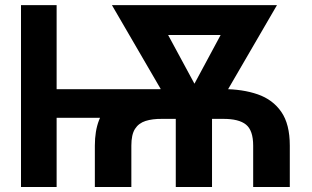

<svg xmlns="http://www.w3.org/2000/svg" viewBox="-20 -748 1248 768"><path d="M654.3 -391.1V-276.9H164.1V-391.1ZM206.5 -727.5V0H64V-727.5ZM505.4 0H359.4V-165.5Q359.4 -282.7 425.8 -336.9Q492.2 -391.1 627.9 -391.6H871.6Q950.7 -391.6 1011 -370.6Q1071.3 -349.6 1105.2 -300.5Q1139.2 -251.5 1139.2 -165.5V0H992.7V-165.5Q992.7 -226.1 964.1 -249.5Q935.5 -272.9 871.6 -272.5H627.9Q589.8 -272.9 562.3 -264.2Q534.7 -255.4 520 -232.4Q505.4 -209.5 505.4 -165.5ZM953.1 -727.5V-607.9H567.4V-727.5ZM720.7 -344.2 926.8 -727.5H1087.9L822.8 -271.5H739.7ZM587.9 -727.5 796.9 -340.8 774.9 -271.5H692.9L427.7 -727.5ZM828.1 -371.1V0H683.1V-371.1Z"/></svg>

Font: Inter Cardless Tabular Bold
Style: Bold
Weight: 700
Designer: Rasmus Andersson
Foundry: rsms
Version: Version 4.000;git-4fc901f